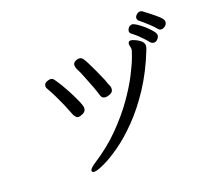

<svg xmlns="http://www.w3.org/2000/svg" viewBox="-135 -970 1270 1160"><g transform="rotate(-20 500.0 -390.0)"><path d="M985 -663Q984 -662 976 -657Q968 -652 957 -652Q947 -652 938 -662Q926 -678 898.5 -703.5Q871 -729 847 -748Q838 -756 838 -767Q838 -778 849 -788Q860 -798 872 -798Q880 -798 886 -794Q968 -733 987 -710Q996 -698 996 -688Q996 -674 985 -663ZM866 -603Q848 -627 807 -666Q790 -681 778 -690Q768 -696 768 -707.5Q768 -719 777.5 -730Q787 -741 801 -741Q810 -741 830 -728Q850 -715 871 -696.5Q892 -678 908 -659Q924 -640 924 -628Q924 -616 913.5 -604Q903 -592 889.5 -592Q876 -592 866 -603ZM389 -625Q389 -640 399 -647Q409 -654 418 -655.5Q427 -657 429 -657Q446 -657 456 -640Q470 -619 503 -547Q518 -514 531 -484Q541 -453 550 -435Q552 -430 552 -426V-419Q552 -398 531 -389Q512 -382 503 -382Q478 -382 472 -405Q458 -454 422 -541Q408 -578 393 -606Q392 -611 390.5 -615.5Q389 -620 389 -625ZM268 7Q268 0 277 -9Q286 -19 305 -31Q403 -94 476.5 -168.5Q550 -243 602 -316.5Q654 -390 686 -452.5Q718 -515 732.5 -555Q747 -595 747 -600Q747 -610 744.5 -619Q742 -628 742 -634Q742 -640 745 -646Q748 -653 761 -653Q767 -653 785 -645.5Q803 -638 819.5 -624.5Q836 -611 836 -593Q836 -584 831 -570Q781 -443 717.5 -346.5Q654 -250 586 -180.5Q518 -111 456 -67.5Q394 -24 348 -3Q302 18 285 18Q268 18 268 7ZM181 -567Q181 -585 199 -593Q215 -599 223 -599Q238 -599 247 -585Q260 -567 279 -536Q319 -467 345 -407Q357 -378 357 -367Q357 -345 338 -335.5Q319 -326 308 -326Q297 -326 291 -333Q283 -342 279 -350Q254 -417 221 -485Q204 -520 195 -535Q186 -550 183.5 -556Q181 -562 181 -567Z"/></g></svg>

Font: Moon Stars Kai HW
Style: Bold
Weight: 700
Designer: GuiWonder
Version: Version 1.101